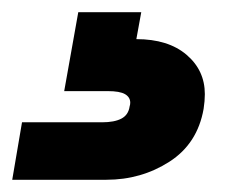

<svg xmlns="http://www.w3.org/2000/svg" viewBox="-57 -27 390 314"><path d="M166 37Q218 37 248 62.5Q278 88 278 127Q278 138 276 151Q266 208 220 237.5Q174 267 117 267H-37L-21 173H110Q130 173 141.5 167Q153 161 155 147Q156 144 156 141Q156 132 147.5 127Q139 122 119 122H48L71 -7H174Z"/></svg>

Font: Fz Poppins
Style: Bold Italic
Weight: 700
Italic angle: -10°
Designer: Ninad Kale (Devanagari), Jonny Pinhorn (Latin)
Foundry: Indian Type Foundry
Version: Vit hóa bi Vntype.Com & FontZin.Com